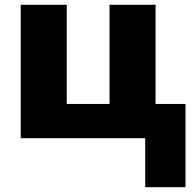

<svg xmlns="http://www.w3.org/2000/svg" viewBox="-20 -573 801 796"><path d="M749 203.1H582V0H65.9V-553.2H256.8V-142.1H434.1V-553.2H625V-142.1H749Z"/></svg>

Font: Open Sans ExtraBold
Style: Regular
Weight: 800
Designer: Monotype Design Team
Foundry: Monotype Imaging Inc.
Version: Version 3.003; ttfautohint (v1.8.4)